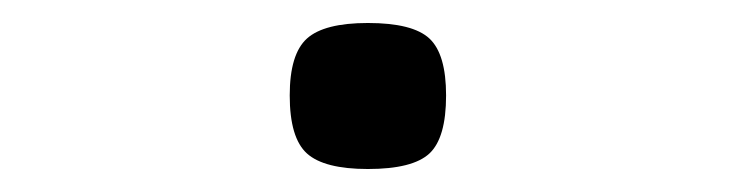

<svg xmlns="http://www.w3.org/2000/svg" viewBox="-20 -483 640 167"><path d="M300 -336Q262 -336 247 -349.5Q232 -363 232 -400Q232 -436 247 -449.5Q262 -463 300 -463Q339 -463 353.5 -449.5Q368 -436 368 -400Q368 -363 353.5 -349.5Q339 -336 300 -336Z"/></svg>

Font: Victor Mono Light
Style: Regular
Weight: 300
Monospace: yes
Designer: Rune Bjørnerås
Version: Version 1.561;gftools[0.9.30]